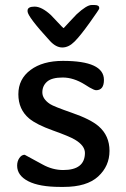

<svg xmlns="http://www.w3.org/2000/svg" viewBox="-20 -736 496 755"><path d="M340.3 -716.3H351.6Q370.1 -716.3 370.1 -705.1V-702.1Q370.1 -699.2 333 -647.2Q295.9 -595.2 272.9 -572.3Q250 -549.3 225.1 -549.3Q200.2 -549.3 176.8 -574.7Q88.4 -670.9 88.4 -691.4V-694.3Q88.4 -710 116.2 -710Q144 -710 180.2 -676.8Q184.6 -672.9 206.3 -649.2Q228 -625.5 230.5 -625.5L254.9 -651.9Q276.9 -675.3 281.2 -679.7Q320.8 -716.3 340.3 -716.3ZM227.5 -496.6Q388.7 -496.6 388.7 -421.9Q388.7 -381.3 357.9 -381.3Q350.6 -381.3 332 -392.1L314 -403.3Q269.5 -431.2 226.6 -431.2Q183.6 -431.2 165 -414.8Q146.5 -398.4 146.5 -372.8Q146.5 -347.2 176.3 -327.1Q190.9 -317.4 263.4 -292.2Q335.9 -267.1 367.7 -239.7Q410.6 -202.6 410.6 -142.8Q410.6 -83 366 -42Q321.3 -1 230.5 -1H217.3Q134.8 -1 91.1 -23.4Q47.4 -45.9 47.4 -84.5Q47.4 -102.1 56.2 -114.7Q64.9 -127.4 77.1 -127.4Q77.6 -127.4 147 -89.4Q186.5 -67.4 228.5 -67.4Q313.5 -67.4 314 -134.3Q314 -163.6 274.4 -187Q252 -200.2 187.7 -223.1Q123.5 -246.1 94.7 -270Q52.2 -305.7 52.2 -365.5Q52.2 -425.3 100.1 -460.9Q147.9 -496.6 227.5 -496.6Z"/></svg>

Font: Averia Libre
Style: Regular
Weight: 400
Version: Version 1.002